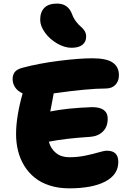

<svg xmlns="http://www.w3.org/2000/svg" viewBox="-20 -1075 717 1061"><path d="M375 -811Q336.9 -811 296.1 -834.5Q255.4 -857.9 228.8 -894.5Q202.1 -931.2 202.1 -965.8Q202.1 -1008.3 225.1 -1031.7Q248 -1055.2 295.9 -1055.2Q356.9 -1055.2 378.9 -995.1Q387.2 -972.7 401.4 -954.6Q415.5 -936.5 427 -927.5Q438.5 -918.5 447.3 -904.5Q456.1 -890.6 456.1 -873Q456.1 -843.8 435.5 -827.4Q415 -811 375 -811ZM361.8 -34.2Q303.7 -34.2 255.1 -49.8Q206.5 -65.4 172.4 -92.8Q138.2 -120.1 114.7 -158Q91.3 -195.8 80.1 -240.2Q68.8 -284.7 68.8 -334Q68.8 -429.7 105 -559.1Q78.1 -570.8 64 -591.8Q49.8 -612.8 49.8 -638.2Q49.8 -660.2 61 -676Q72.3 -691.9 103 -700.2Q193.4 -724.6 305.7 -738.8Q418 -752.9 490.2 -752.9Q568.4 -752.9 602.8 -729.2Q637.2 -705.6 637.2 -659.2Q637.2 -627 617.9 -606.4Q598.6 -585.9 564 -585.9Q468.3 -585.9 276.9 -559.1Q274.9 -545.9 268.1 -512.5Q261.2 -479 257.8 -459Q350.1 -478 488.8 -482.9Q575.2 -482.9 575.2 -418.9Q575.2 -374 548.3 -347.9Q521.5 -321.8 478 -318.8Q340.8 -310.1 250 -292Q260.3 -252.9 289.6 -229.5Q318.8 -206.1 362.8 -206.1Q408.7 -206.1 451.9 -215.1Q495.1 -224.1 525.6 -233.2Q556.2 -242.2 570.8 -242.2Q633.8 -242.2 633.8 -180.2Q633.8 -109.9 562 -72Q490.2 -34.2 361.8 -34.2Z"/></svg>

Font: Shantell Sans Bouncy
Style: Regular
Weight: 800
Designer: Stephen Nixon, Anya Danilova, Shantell Martin
Foundry: Arrow Type
Version: Version 1.006;[9816181b4]